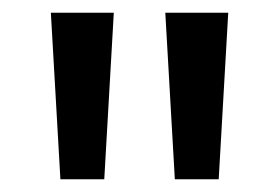

<svg xmlns="http://www.w3.org/2000/svg" viewBox="-20 -709 439 302"><path d="M240 -689 255 -427H324L339 -689ZM60 -689 75 -427H144L159 -689Z"/></svg>

Font: FiraGO Unicode
Style: Regular
Weight: 400
Designer: bBox Type
Foundry: bBox Type GmbH
Version: Version 1.001;PS 001.001;hotconv 1.0.88;makeotf.lib2.5.64775